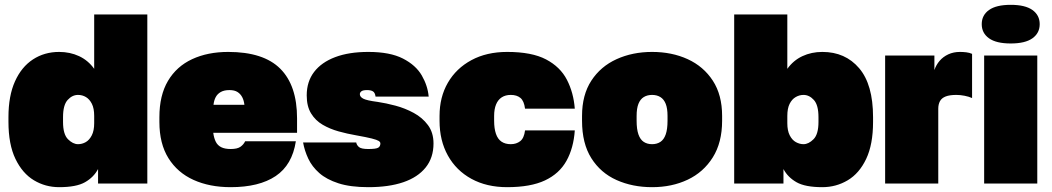

<svg xmlns="http://www.w3.org/2000/svg" viewBox="-20 -760 4355 795"><path d="M225 15Q168 15 120.5 -13.5Q73 -42 44 -102Q15 -162 15 -256V-275Q15 -363 42 -423Q69 -483 116.5 -514Q164 -545 225 -545Q270 -545 307.5 -527.5Q345 -510 370 -475V-700H590V0H386V-60Q368 -26 332 -5.5Q296 15 225 15ZM303 -163Q320 -163 335 -171.5Q350 -180 360 -199.5Q370 -219 370 -250V-280Q370 -311 360.5 -330Q351 -349 336 -358Q321 -367 303 -367Q279 -367 260 -346Q241 -325 241 -275V-255Q241 -204 261.5 -183.5Q282 -163 303 -163Z M935 15Q848 15 781.5 -15Q715 -45 677.5 -105Q640 -165 640 -255V-275Q640 -365 675.5 -425Q711 -485 775.5 -515Q840 -545 925 -545Q1071 -545 1140.5 -475.5Q1210 -406 1210 -270V-210H863Q866 -188 873.5 -173Q881 -158 896 -150.5Q911 -143 935 -143Q963 -143 976 -152.5Q989 -162 995 -175H1205Q1190 -77 1121.5 -31Q1053 15 935 15ZM930 -387Q908 -387 894 -379Q880 -371 873 -357.5Q866 -344 864 -326H992Q990 -344 983 -357.5Q976 -371 963.5 -379Q951 -387 930 -387Z M1505 15Q1431 15 1381.5 -1Q1332 -17 1302 -43.5Q1272 -70 1256.5 -103Q1241 -136 1235 -170H1455Q1457 -159 1466.5 -151Q1476 -143 1505 -143Q1537 -143 1546 -148.5Q1555 -154 1555 -166Q1555 -172 1548 -176.5Q1541 -181 1519.5 -186.5Q1498 -192 1453 -200Q1418 -206 1382 -216Q1346 -226 1316 -243.5Q1286 -261 1268 -290.5Q1250 -320 1250 -365Q1250 -422 1280.5 -462Q1311 -502 1368 -523.5Q1425 -545 1505 -545Q1595 -545 1648.5 -517.5Q1702 -490 1726.5 -447.5Q1751 -405 1755 -360H1535Q1533 -376 1524.5 -381.5Q1516 -387 1500 -387Q1483 -387 1476.5 -382Q1470 -377 1470 -370Q1470 -359 1484 -351.5Q1498 -344 1544 -338Q1578 -333 1617.5 -322.5Q1657 -312 1693 -292.5Q1729 -273 1752 -242Q1775 -211 1775 -166Q1775 -107 1742.5 -66.5Q1710 -26 1650 -5.5Q1590 15 1505 15Z M2080 15Q1995 15 1932 -19.5Q1869 -54 1834.5 -116Q1800 -178 1800 -260V-280Q1800 -358 1834.5 -417.5Q1869 -477 1932 -511Q1995 -545 2080 -545Q2182 -545 2241 -514Q2300 -483 2327.5 -429.5Q2355 -376 2360 -310H2154Q2150 -342 2135 -354.5Q2120 -367 2095 -367Q2073 -367 2057.5 -357Q2042 -347 2034 -327.5Q2026 -308 2026 -280V-260Q2026 -228 2033.5 -206Q2041 -184 2056.5 -173.5Q2072 -163 2095 -163Q2118 -163 2134 -175.5Q2150 -188 2154 -220H2360Q2355 -147 2325.5 -94Q2296 -41 2236.5 -13Q2177 15 2080 15Z M2680 15Q2599 15 2533 -14.5Q2467 -44 2428.5 -105Q2390 -166 2390 -260V-280Q2390 -367 2428.5 -426Q2467 -485 2533 -515Q2599 -545 2680 -545Q2762 -545 2827.5 -515Q2893 -485 2931.5 -426Q2970 -367 2970 -280V-260Q2970 -170 2931.5 -108.5Q2893 -47 2827.5 -16Q2762 15 2680 15ZM2680 -163Q2700 -163 2714.5 -172.5Q2729 -182 2736.5 -203.5Q2744 -225 2744 -260V-280Q2744 -311 2736.5 -330Q2729 -349 2714.5 -358Q2700 -367 2680 -367Q2660 -367 2645.5 -358Q2631 -349 2623.5 -330Q2616 -311 2616 -280V-260Q2616 -225 2623.5 -203.5Q2631 -182 2645.5 -172.5Q2660 -163 2680 -163Z M3385 15Q3314 15 3278 -5.5Q3242 -26 3224 -60V0H3020V-700H3240V-475Q3265 -510 3302.5 -527.5Q3340 -545 3385 -545Q3480 -545 3537.5 -477.5Q3595 -410 3595 -275V-255Q3595 -162 3566.5 -102Q3538 -42 3490 -13.5Q3442 15 3385 15ZM3307 -163Q3328 -163 3348.5 -183.5Q3369 -204 3369 -255V-275Q3369 -325 3350 -346Q3331 -367 3307 -367Q3290 -367 3274.5 -358Q3259 -349 3249.5 -330Q3240 -311 3240 -280V-250Q3240 -219 3250 -199.5Q3260 -180 3275.5 -171.5Q3291 -163 3307 -163Z M3645 0V-530H3849V-470Q3856 -491 3870.5 -508Q3885 -525 3906.5 -535Q3928 -545 3955 -545Q3967 -545 3980.5 -543.5Q3994 -542 4005 -537V-354Q3992 -360 3974 -363.5Q3956 -367 3940 -367Q3912 -367 3895.5 -360.5Q3879 -354 3872 -341Q3865 -328 3865 -310V0Z M4055 0V-530H4275V0ZM4165 -580Q4105 -580 4075 -601.5Q4045 -623 4045 -660Q4045 -697 4075 -718.5Q4105 -740 4165 -740Q4225 -740 4255 -718.5Q4285 -697 4285 -660Q4285 -623 4255 -601.5Q4225 -580 4165 -580Z"/></svg>

Font: Golos Text Black
Style: Regular
Weight: 900
Designer: A.Korolkova, Vitaly Kuzmin
Foundry: ParaType Ltd
Version: Version 2.004